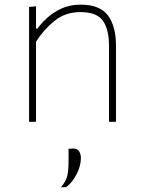

<svg xmlns="http://www.w3.org/2000/svg" viewBox="-20 -524 609 826"><path d="M105 0V-494L135 -497V-401H141Q156 -422 181.8 -446Q207.5 -470 243.8 -487Q280 -504 327 -504Q409.5 -504 444.2 -457.8Q479 -411.5 479 -326V0H449V-326Q449 -398 422.5 -435Q396 -472 326 -472Q261.5 -472 215.2 -434.8Q169 -397.5 135 -345V0ZM242 282Q264.5 255.5 269.8 231.2Q275 207 275 165V116L296 115Q312.5 115.5 320.2 127Q328 138.5 328 156Q328 188 310.5 223.5Q293 259 265 281Z"/></svg>

Font: Heraclito Thin
Style: Regular
Weight: 100
Designer: Kostas Bartsokas (font) & Cristiano Sobral (main changes)
Foundry: Kostas Bartsokas (font) & Cristiano Sobral (main changes)
Version: Version 1.00;July 8, 2020;FontCreator 13.0.0.2655 64-bit